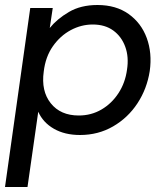

<svg xmlns="http://www.w3.org/2000/svg" viewBox="-28 -528 650 768"><path d="M-8 220 93 -496H183L171 -416Q200 -452 247.5 -480Q295 -508 362 -508Q436 -508 486.5 -472Q537 -436 559 -376Q581 -316 571 -244Q560 -173 522 -115Q484 -57 424.5 -22.5Q365 12 292 12Q231 12 187.5 -13Q144 -38 125 -81L82 220ZM287 -66Q337 -66 378 -90Q419 -114 446 -155.5Q473 -197 480 -249Q488 -300 473 -341Q458 -382 425 -406Q392 -430 343 -430Q297 -430 255 -407.5Q213 -385 183.5 -343Q154 -301 147 -242Q136 -164 175 -115Q214 -66 287 -66Z"/></svg>

Font: Host Grotesk
Style: Italic
Weight: 400
Italic angle: -8°
Designer: Doğukan Karapınar based on Poppins by Indian Type Foundry, Jonny Pinhorn
Foundry: Element Type
Version: Version 1.001; ttfautohint (v1.8.4.7-5d5b)